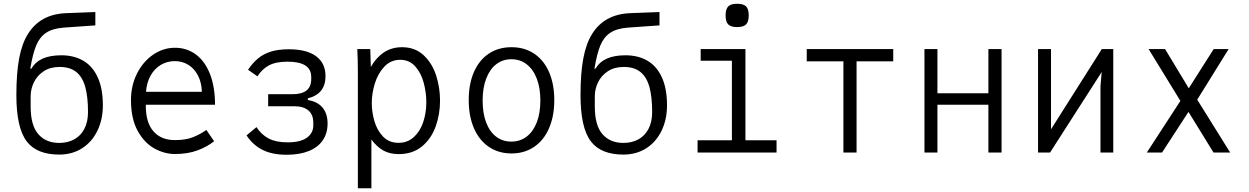

<svg xmlns="http://www.w3.org/2000/svg" viewBox="-20 -811 6640 1021"><path d="M123 -58Q94 -96 80.5 -157.8Q67 -219.5 67 -305Q67 -422 82 -501.2Q97 -580.5 129 -631Q194 -735 330 -741L487 -747V-676L317 -664Q257.5 -659 223.8 -635.8Q190 -612.5 172 -568.2Q154 -524 141 -446H147Q168.5 -482.5 208 -499.8Q247.5 -517 306 -517Q374 -517 423.5 -487.8Q473 -458.5 500 -399Q527 -339.5 527 -251Q527 -175.5 498 -115.8Q469 -56 416.5 -22.5Q364 11 295 11Q176.5 11 123 -58ZM448 -215Q448 -295.5 433.5 -348.2Q419 -401 385.8 -428Q352.5 -455 297 -455Q247 -455 212.2 -432Q177.5 -409 160.2 -373.2Q143 -337.5 143 -299V-244Q143 -144.5 183.5 -97.8Q224 -51 295 -51Q340 -51 374.5 -69.8Q409 -88.5 428.5 -125.5Q448 -162.5 448 -215Z M676.5 -279Q676.5 -356 708.5 -419.8Q740.5 -483.5 794.2 -520.2Q848 -557 910.5 -557Q972.5 -557 1020.8 -522Q1069 -487 1096.2 -418.5Q1123.5 -350 1123.5 -254H755.5Q754 -162 794.8 -114Q835.5 -66 910.5 -66Q968.5 -66 1007.8 -82Q1047 -98 1077.5 -120L1118.5 -60Q1082 -30.5 1030.2 -11.2Q978.5 8 909.5 8Q855 8 801.5 -21.2Q748 -50.5 712.2 -115Q676.5 -179.5 676.5 -279ZM909.5 -486Q868.5 -486 834.8 -465.8Q801 -445.5 780.5 -408.5Q760 -371.5 756.5 -323H1053.5Q1052 -371.5 1033.2 -408.5Q1014.5 -445.5 982.2 -465.8Q950 -486 909.5 -486Z M1291 -91 1344 -135Q1369.5 -95 1408.8 -74.5Q1448 -54 1509 -54Q1578 -54 1612 -78.8Q1646 -103.5 1646 -144V-159Q1646 -201.5 1619.8 -223.8Q1593.5 -246 1545 -246H1406V-310H1535Q1635 -310 1635 -390V-402Q1635 -483 1509.5 -483Q1446.5 -483 1410 -463.2Q1373.5 -443.5 1349 -405L1299 -440Q1323.5 -476.5 1352 -500.2Q1380.5 -524 1420.2 -536.5Q1460 -549 1515 -549Q1611.5 -549 1661.2 -511.8Q1711 -474.5 1711 -406Q1711 -311.5 1617 -288V-279Q1668.5 -271 1695.2 -238.8Q1722 -206.5 1722 -154Q1722 -103 1696.8 -65.5Q1671.5 -28 1622.5 -8Q1573.5 12 1505 12Q1428 12 1376.5 -13.8Q1325 -39.5 1291 -91Z M1880 -550H1949L1952 -455Q1980.5 -505.5 2022.2 -532.8Q2064 -560 2118 -560Q2186.5 -560 2232 -518Q2277.5 -476 2298.8 -411Q2320 -346 2320 -276Q2320 -203.5 2296.8 -138.5Q2273.5 -73.5 2224 -32.5Q2174.5 8.5 2100 8.5Q2053.5 8.5 2019.2 -10.2Q1985 -29 1955 -69V190H1883V-427Q1883 -494.5 1880 -550ZM2247 -267Q2247 -319 2233.2 -370.8Q2219.5 -422.5 2188.2 -457.8Q2157 -493 2108 -493Q2058.5 -493 2024.2 -457Q1990 -421 1973.5 -367.8Q1957 -314.5 1957 -262.5Q1957 -216 1970.8 -167.5Q1984.5 -119 2016.5 -85.2Q2048.5 -51.5 2099.5 -51.5Q2146.5 -51.5 2180 -81.5Q2213.5 -111.5 2230.2 -160.8Q2247 -210 2247 -267Z M2472.5 -279Q2472.5 -364 2500 -427.5Q2527.5 -491 2579 -525.5Q2630.5 -560 2700 -560Q2770 -560 2821.2 -525.2Q2872.5 -490.5 2900 -427Q2927.5 -363.5 2927.5 -278.5Q2927.5 -193 2899.5 -128.8Q2871.5 -64.5 2820 -29.8Q2768.5 5 2700 5Q2631.5 5 2580 -29.8Q2528.5 -64.5 2500.5 -128.8Q2472.5 -193 2472.5 -279ZM2853.5 -276.5Q2853.5 -344 2834.2 -393.5Q2815 -443 2780.2 -469.5Q2745.5 -496 2699.5 -496Q2653.5 -496 2619 -469.5Q2584.5 -443 2565.5 -393.2Q2546.5 -343.5 2546.5 -276Q2546.5 -208.5 2565.2 -159.5Q2584 -110.5 2618.5 -84.2Q2653 -58 2699 -58Q2745 -58 2780 -84.2Q2815 -110.5 2834.2 -159.8Q2853.5 -209 2853.5 -276.5Z M3123 -58Q3094 -96 3080.5 -157.8Q3067 -219.5 3067 -305Q3067 -422 3082 -501.2Q3097 -580.5 3129 -631Q3194 -735 3330 -741L3487 -747V-676L3317 -664Q3257.5 -659 3223.8 -635.8Q3190 -612.5 3172 -568.2Q3154 -524 3141 -446H3147Q3168.5 -482.5 3208 -499.8Q3247.5 -517 3306 -517Q3374 -517 3423.5 -487.8Q3473 -458.5 3500 -399Q3527 -339.5 3527 -251Q3527 -175.5 3498 -115.8Q3469 -56 3416.5 -22.5Q3364 11 3295 11Q3176.5 11 3123 -58ZM3448 -215Q3448 -295.5 3433.5 -348.2Q3419 -401 3385.8 -428Q3352.5 -455 3297 -455Q3247 -455 3212.2 -432Q3177.5 -409 3160.2 -373.2Q3143 -337.5 3143 -299V-244Q3143 -144.5 3183.5 -97.8Q3224 -51 3295 -51Q3340 -51 3374.5 -69.8Q3409 -88.5 3428.5 -125.5Q3448 -162.5 3448 -215Z M3706 -550H3944V-65H4109.5V0H3689.5V-65H3872V-488H3706ZM3838.5 -729Q3838.5 -762.5 3852.5 -776.8Q3866.5 -791 3899.5 -791Q3933.5 -791 3947.5 -777Q3961.5 -763 3961.5 -729Q3961.5 -695.5 3947.5 -681.2Q3933.5 -667 3899.5 -667Q3866.5 -667 3852.5 -681.2Q3838.5 -695.5 3838.5 -729Z M4465 -485H4270V-550H4730V-485H4535V0H4465Z M4896 -550H4965V-315H5236V-550H5306V0H5236V-254H4965V0H4896Z M5500 -550H5569V-123.5L5839 -550H5900V0H5832V-352L5838.5 -428L5564 0H5500Z M6257 -274.5 6088 -550H6175.5L6301.5 -341.5L6434 -550H6513.5L6346.5 -281L6521.5 0H6433L6300 -216L6159.5 0H6078.5Z"/></svg>

Font: JuliaMono Light
Style: Regular
Weight: 300
Monospace: yes
Designer: cormullion
Foundry: corm
Version: Version 0.054; ttfautohint (v1.8.4)